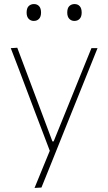

<svg xmlns="http://www.w3.org/2000/svg" viewBox="-20 -731 533 945"><path d="M150 194Q169.5 146.5 189 98.8Q208.5 51 228 4V19Q208.5 -32 188.8 -84.2Q169 -136.5 150 -186L116 -276Q96 -329.5 74.8 -385.2Q53.5 -441 33 -494L65 -496Q92 -424 118 -355Q144 -286 171 -214L238 -35H244L317 -215Q345.5 -285.5 373.5 -354.8Q401.5 -424 430 -494H460Q444 -454 429 -416.8Q414 -379.5 396 -334.8Q378 -290 353 -228L297 -89Q259 6 232.5 72Q206 138 184 192ZM346 -628Q331 -628 321 -638.5Q311 -649 311 -669Q311 -691 321.2 -701Q331.5 -711 347 -711Q363 -711 372.5 -700.5Q382 -690 382 -669Q382 -649 372.2 -638.5Q362.5 -628 346 -628ZM146 -628Q131 -628 121 -638.5Q111 -649 111 -669Q111 -691 121.2 -701Q131.5 -711 147 -711Q163 -711 172.5 -700.5Q182 -690 182 -669Q182 -649 172.2 -638.5Q162.5 -628 146 -628Z"/></svg>

Font: Commissioner Thin Thin
Style: Regular
Weight: 250
Version: Version 1.000